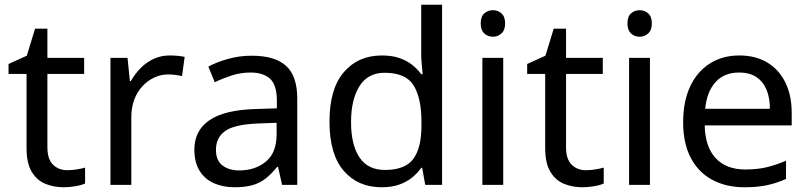

<svg xmlns="http://www.w3.org/2000/svg" viewBox="-20 -780 3411 810"><path d="M264 -62Q284 -62 305 -65.5Q326 -69 339 -73V-6Q325 1 299 5.5Q273 10 249 10Q207 10 171.5 -4.5Q136 -19 114 -55Q92 -91 92 -156V-468H16V-510L93 -545L128 -659H180V-536H335V-468H180V-158Q180 -109 203.5 -85.5Q227 -62 264 -62Z M696 -546Q711 -546 728.5 -544.5Q746 -543 759 -540L748 -459Q735 -462 719.5 -464Q704 -466 690 -466Q659 -466 631 -453Q603 -440 581 -416.5Q559 -393 546.5 -360Q534 -327 534 -286V0H446V-536H518L528 -438H532Q549 -468 573 -492.5Q597 -517 628 -531.5Q659 -546 696 -546Z M1042 -545Q1140 -545 1187 -502Q1234 -459 1234 -365V0H1170L1153 -76H1149Q1126 -47 1101.5 -27.5Q1077 -8 1045.5 1Q1014 10 969 10Q921 10 882.5 -7Q844 -24 822 -59.5Q800 -95 800 -149Q800 -229 863 -272.5Q926 -316 1057 -320L1148 -323V-355Q1148 -422 1119 -448Q1090 -474 1037 -474Q995 -474 957 -461.5Q919 -449 886 -433L859 -499Q894 -518 942 -531.5Q990 -545 1042 -545ZM1068 -259Q968 -255 929.5 -227Q891 -199 891 -148Q891 -103 918.5 -82Q946 -61 989 -61Q1057 -61 1102 -98.5Q1147 -136 1147 -214V-262Z M1590 10Q1490 10 1430 -59.5Q1370 -129 1370 -267Q1370 -405 1430.5 -475.5Q1491 -546 1591 -546Q1633 -546 1664 -535.5Q1695 -525 1718 -507Q1741 -489 1757 -467H1763Q1762 -480 1759.5 -505.5Q1757 -531 1757 -546V-760H1845V0H1774L1761 -72H1757Q1741 -49 1718 -30.5Q1695 -12 1663.5 -1Q1632 10 1590 10ZM1604 -63Q1689 -63 1723.5 -109.5Q1758 -156 1758 -250V-266Q1758 -366 1725 -419.5Q1692 -473 1603 -473Q1532 -473 1496.5 -416.5Q1461 -360 1461 -265Q1461 -169 1496.5 -116Q1532 -63 1604 -63Z M2103 -536V0H2015V-536ZM2060 -737Q2080 -737 2095.5 -723.5Q2111 -710 2111 -681Q2111 -653 2095.5 -639Q2080 -625 2060 -625Q2038 -625 2023 -639Q2008 -653 2008 -681Q2008 -710 2023 -723.5Q2038 -737 2060 -737Z M2452 -62Q2472 -62 2493 -65.5Q2514 -69 2527 -73V-6Q2513 1 2487 5.5Q2461 10 2437 10Q2395 10 2359.5 -4.5Q2324 -19 2302 -55Q2280 -91 2280 -156V-468H2204V-510L2281 -545L2316 -659H2368V-536H2523V-468H2368V-158Q2368 -109 2391.5 -85.5Q2415 -62 2452 -62Z M2722 -536V0H2634V-536ZM2679 -737Q2699 -737 2714.5 -723.5Q2730 -710 2730 -681Q2730 -653 2714.5 -639Q2699 -625 2679 -625Q2657 -625 2642 -639Q2627 -653 2627 -681Q2627 -710 2642 -723.5Q2657 -737 2679 -737Z M3099 -546Q3168 -546 3217.5 -516Q3267 -486 3293.5 -431.5Q3320 -377 3320 -304V-251H2953Q2955 -160 2999.5 -112.5Q3044 -65 3124 -65Q3175 -65 3214.5 -74.5Q3254 -84 3296 -102V-25Q3255 -7 3215 1.5Q3175 10 3120 10Q3044 10 2985.5 -21Q2927 -52 2894.5 -113.5Q2862 -175 2862 -264Q2862 -352 2891.5 -415Q2921 -478 2974.5 -512Q3028 -546 3099 -546ZM3098 -474Q3035 -474 2998.5 -433.5Q2962 -393 2955 -321H3228Q3228 -367 3214 -401Q3200 -435 3171.5 -454.5Q3143 -474 3098 -474Z"/></svg>

Font: Noto Sans Oriya
Style: Regular
Weight: 400
Designer: Amélie Bonet and Sol Matas
Foundry: Google LLC
Version: Version 2.006